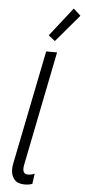

<svg xmlns="http://www.w3.org/2000/svg" viewBox="-65 -1041 478 1082"><g transform="rotate(5 174.0 -500.0)"><path d="M40 -74.2Q40 -91.3 43.5 -106.9L173.3 -752H234.9L105 -103.5Q103 -93.8 103 -84Q103 -51.8 130.9 -51.8Q140.1 -51.8 151.1 -54.2Q162.1 -56.6 168.9 -60.1L160.6 -1.5Q141.6 5.4 117.2 5.4Q78.1 5.4 59.1 -16.4Q40 -38.1 40 -74.2ZM179.7 -843.8 307.1 -1006.3 348.1 -969.2 216.8 -814.5Z"/></g></svg>

Font: Reddit Sans Fudge Light Italic
Style: Regular
Weight: 300
Italic angle: -11.25°
Designer: Stephen Hutchings
Version: Version 1.013